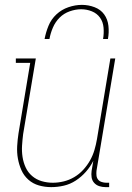

<svg xmlns="http://www.w3.org/2000/svg" viewBox="-20 -760 540 788"><path d="M190 8Q164 8 139.5 1Q115 -6 96.5 -22.5Q78 -39 68 -61.5Q58 -84 53.5 -109Q49 -134 50.5 -160.5Q52 -187 56 -213L104 -502H45V-520H127L75 -210Q72 -186 70.5 -162.5Q69 -139 72.5 -116Q76 -93 85.5 -72.5Q95 -52 112 -37.5Q129 -23 151 -16.5Q173 -10 197 -10Q219 -10 241.5 -15.5Q264 -21 284.5 -33Q305 -45 321.5 -63Q338 -81 349.5 -101.5Q361 -122 367.5 -144Q374 -166 378 -189L433 -520H453L376 -59Q375 -49 376 -39.5Q377 -30 382.5 -23Q388 -16 397.5 -13Q407 -10 416 -10H428V8H413Q400 8 387.5 4Q375 0 366.5 -9.5Q358 -19 356 -32Q354 -45 356 -59L363 -100Q351 -76 332.5 -55Q314 -34 291 -19Q268 -4 242 2Q216 8 190 8ZM163 -600Q168 -627 179 -654Q190 -681 211.5 -701Q233 -721 261 -730.5Q289 -740 316 -740Q343 -740 368 -730.5Q393 -721 407.5 -701Q422 -681 425 -654Q428 -627 423 -600H403Q407 -623 405 -646.5Q403 -670 390.5 -687.5Q378 -705 357 -713.5Q336 -722 313 -722Q290 -722 266 -713.5Q242 -705 224.5 -687.5Q207 -670 197 -646.5Q187 -623 183 -600Z"/></svg>

Font: Iosevka Curly Slab Thin
Style: Italic
Weight: 100
Italic angle: -9°
Monospace: yes
Designer: Belleve Invis
Foundry: Belleve Invis
Version: Version 22.1.2; ttfautohint (v1.8.4)